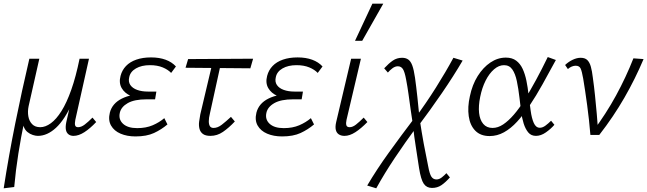

<svg xmlns="http://www.w3.org/2000/svg" viewBox="-27 -731 3506 1040"><path d="M-7 289Q20 114 55.5 -62Q91 -238 132 -413H186L128 -156Q122 -127 126.5 -101Q131 -75 147 -58.5Q163 -42 191 -42Q219 -42 248.5 -63.5Q278 -85 306 -129.5Q334 -174 359 -244.5Q384 -315 404 -413H437Q406 -267 365 -175Q324 -83 276.5 -39Q229 5 178 5Q166 5 150.5 0Q135 -5 121.5 -16Q108 -27 101 -46.5Q94 -66 97 -95L105 -76Q87 9 72.5 100.5Q58 192 50 282ZM371 5Q355 5 344 -3.5Q333 -12 330 -28Q327 -44 332 -69L410 -413H455L381 -82Q377 -62 380 -52Q383 -42 396 -42Q413 -42 431.5 -56Q450 -70 474 -94L494 -70Q461 -35 430 -15Q399 5 371 5Z M707 8Q661 8 626 -7Q591 -22 574.5 -51Q558 -80 568 -121Q581 -171 633 -197Q685 -223 767 -223L764 -196Q717 -196 682.5 -211Q648 -226 632 -254Q616 -282 626 -320Q634 -351 655.5 -373.5Q677 -396 711.5 -408Q746 -420 791 -420Q836 -420 870 -407.5Q904 -395 926 -371L900 -336Q883 -354 854 -366Q825 -378 785 -378Q740 -378 709.5 -360.5Q679 -343 673 -313Q667 -288 679 -270.5Q691 -253 716 -244Q741 -235 774 -235H820L813 -193H767Q701 -193 665 -172.5Q629 -152 622 -120Q614 -84 639.5 -60.5Q665 -37 716 -37Q764 -37 800 -52.5Q836 -68 863 -91L880 -57Q847 -29 807 -10.5Q767 8 707 8Z M1113 5Q1086 5 1072 -5.5Q1058 -16 1053.5 -33.5Q1049 -51 1051.5 -71.5Q1054 -92 1058 -112L1128 -408H1174L1110 -116Q1104 -92 1104 -74.5Q1104 -57 1110 -47.5Q1116 -38 1130 -38Q1152 -38 1174.5 -55.5Q1197 -73 1224 -98L1245 -73Q1212 -38 1180.5 -16.5Q1149 5 1113 5ZM978 -364 992 -411 1344 -413 1329 -361Z M1501 8Q1455 8 1420 -7Q1385 -22 1368.5 -51Q1352 -80 1362 -121Q1375 -171 1427 -197Q1479 -223 1561 -223L1558 -196Q1511 -196 1476.5 -211Q1442 -226 1426 -254Q1410 -282 1420 -320Q1428 -351 1449.5 -373.5Q1471 -396 1505.5 -408Q1540 -420 1585 -420Q1630 -420 1664 -407.5Q1698 -395 1720 -371L1694 -336Q1677 -354 1648 -366Q1619 -378 1579 -378Q1534 -378 1503.5 -360.5Q1473 -343 1467 -313Q1461 -288 1473 -270.5Q1485 -253 1510 -244Q1535 -235 1568 -235H1614L1607 -193H1561Q1495 -193 1459 -172.5Q1423 -152 1416 -120Q1408 -84 1433.5 -60.5Q1459 -37 1510 -37Q1558 -37 1594 -52.5Q1630 -68 1657 -91L1674 -57Q1641 -29 1601 -10.5Q1561 8 1501 8Z M1839 5Q1821 5 1808.5 -3Q1796 -11 1792 -27.5Q1788 -44 1794 -70L1875 -413H1928L1850 -82Q1846 -64 1849 -53Q1852 -42 1867 -42Q1883 -42 1901 -56Q1919 -70 1943 -94L1963 -70Q1929 -35 1898 -15Q1867 5 1839 5ZM1896 -510 1990 -711H2049L1935 -510Z M2313 287Q2284 287 2268.5 264.5Q2253 242 2243 180Q2236 130 2226 69Q2216 8 2210 -52Q2203 -97 2197 -140Q2191 -183 2185.5 -223Q2180 -263 2173 -299Q2165 -343 2155 -357.5Q2145 -372 2128 -372Q2113 -372 2098.5 -361Q2084 -350 2074 -338L2054 -361Q2079 -388 2101 -403Q2123 -418 2151 -418Q2171 -418 2184.5 -408.5Q2198 -399 2206.5 -375.5Q2215 -352 2221 -310Q2224 -287 2227.5 -260Q2231 -233 2234 -203.5Q2237 -174 2240 -144Q2243 -114 2246 -87Q2257 -14 2268.5 48.5Q2280 111 2292 168Q2300 212 2310 226.5Q2320 241 2337 241Q2352 241 2366 230Q2380 219 2391 207L2410 230Q2386 257 2364 272Q2342 287 2313 287ZM2011 289 1962 274Q2014 186 2080 94.5Q2146 3 2216 -89L2230 -44Q2168 40 2111.5 124.5Q2055 209 2011 289ZM2236 -45 2221 -91Q2281 -172 2334.5 -257Q2388 -342 2429 -418L2479 -403Q2430 -319 2366.5 -226.5Q2303 -134 2236 -45Z M2625 6Q2576 6 2547.5 -23Q2519 -52 2512 -101.5Q2505 -151 2518 -209Q2531 -272 2560.5 -319Q2590 -366 2629.5 -392.5Q2669 -419 2713 -419Q2747 -419 2769 -402.5Q2791 -386 2804 -358Q2817 -330 2824.5 -293.5Q2832 -257 2836 -217Q2842 -172 2847.5 -131Q2853 -90 2864.5 -64.5Q2876 -39 2897 -39Q2912 -39 2927.5 -50.5Q2943 -62 2958 -77L2976 -55Q2957 -33 2930 -14Q2903 5 2876 5Q2850 5 2834.5 -13.5Q2819 -32 2809.5 -62Q2800 -92 2795.5 -128.5Q2791 -165 2787 -200Q2781 -252 2772.5 -292Q2764 -332 2748 -355Q2732 -378 2703 -378Q2675 -378 2649 -355.5Q2623 -333 2603.5 -294.5Q2584 -256 2574 -206Q2564 -157 2568 -119.5Q2572 -82 2590.5 -60Q2609 -38 2641 -38Q2670 -38 2698.5 -57Q2727 -76 2756.5 -110Q2786 -144 2815.5 -192Q2845 -240 2876.5 -298Q2908 -356 2940 -422L2984 -406Q2946 -336 2911.5 -274Q2877 -212 2842.5 -160.5Q2808 -109 2774 -72Q2740 -35 2703 -14.5Q2666 6 2625 6Z M3171 0Q3168 -38 3163.5 -79Q3159 -120 3153.5 -161Q3148 -202 3142.5 -238.5Q3137 -275 3132 -305Q3125 -345 3118 -360Q3111 -375 3091 -375Q3081 -375 3070 -370.5Q3059 -366 3049 -357L3034 -379Q3053 -397 3075.5 -407.5Q3098 -418 3118 -418Q3142 -418 3154.5 -405.5Q3167 -393 3173.5 -369.5Q3180 -346 3184 -312Q3191 -263 3196 -213.5Q3201 -164 3205.5 -114.5Q3210 -65 3212 -16L3185 -20Q3256 -115 3310 -214Q3364 -313 3404 -415L3459 -411Q3414 -304 3355 -201.5Q3296 -99 3219 0Z"/></svg>

Font: Ysabeau Infant Light
Style: Italic
Weight: 300
Italic angle: -12°
Designer: Christian Thalmann (Catharsis Fonts)
Version: Version 2.001;gftools[0.9.30]; featfreeze: ss01,ss02,lnum